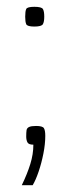

<svg xmlns="http://www.w3.org/2000/svg" viewBox="-20 -430 244 564"><path d="M44 114Q60 81 69 52Q78 23 78 -5Q64 -5 60.5 -12Q57 -19 57 -29Q57 -41 58 -47.5Q59 -54 65.5 -57Q72 -60 86 -60Q105 -60 109 -53.5Q113 -47 113 -31Q113 -7 107.5 21Q102 49 93.5 74Q85 99 76 114ZM81 -352Q60 -352 57 -359Q54 -366 54 -381Q54 -397 57 -403.5Q60 -410 81 -410Q102 -410 106 -403.5Q110 -397 110 -381Q110 -366 106 -359Q102 -352 81 -352Z"/></svg>

Font: Smooch Sans Thin Medium
Style: Regular
Weight: 500
Version: Version 1.010